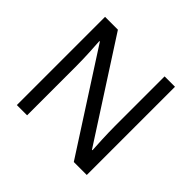

<svg xmlns="http://www.w3.org/2000/svg" viewBox="-169 -906 1099 1099"><g transform="rotate(45 380.0 -357.0)"><path d="M663 0V-714H579V-311C579 -246 584 -155 586 -123H582L201 -714H97V0H180V-399C180 -472 175 -546 172 -593H176L558 0Z"/></g></svg>

Font: Noto Sans Gujarati UI
Style: Regular
Weight: 400
Designer: Jelle Bosma - Monotype Design Team, Universal Thirst
Foundry: Monotype Imaging Inc.
Version: Version 2.106